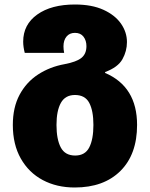

<svg xmlns="http://www.w3.org/2000/svg" viewBox="-20 -583 666 853"><path d="M312 250Q232 250 170 217Q108 184 72.5 121.5Q37 59 37 -28Q37 -106 67 -162Q97 -218 149 -252Q201 -286 267 -298Q320 -308 342 -326Q364 -344 364 -378Q364 -403 351 -420Q338 -437 313 -437Q289 -437 275.5 -420.5Q262 -404 262 -377Q262 -363 265 -348H90Q83 -375 83 -398Q83 -474 145.5 -518.5Q208 -563 313 -563Q388 -563 439.5 -539.5Q491 -516 517.5 -478Q544 -440 544 -396Q544 -356 524 -320Q504 -284 447 -263V-259Q589 -198 589 -28Q589 103 515 176.5Q441 250 312 250ZM314 108Q358 108 376.5 72Q395 36 395 -28Q395 -91 376.5 -126Q358 -161 313 -161Q270 -161 250.5 -126Q231 -91 231 -28Q231 36 250 72Q269 108 314 108Z"/></svg>

Font: Noto Sans Georgian Black
Style: Regular
Weight: 900
Designer: Monotype Design Team, Akaki Razmadze
Foundry: Google LLC
Version: Version 2.005; ttfautohint (v1.8.4.7-5d5b)